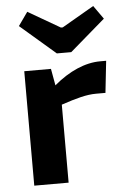

<svg xmlns="http://www.w3.org/2000/svg" viewBox="-53 -785 532 824"><g transform="rotate(-5 212.5 -373.0)"><path d="M207 -557H269L421 -688L380 -746L242 -666H234L96 -746L55 -688ZM176 -493H61V0H209V-336C275 -358 318 -370 360 -370H400L415 -507H389C325 -507 255 -477 189 -421Z"/></g></svg>

Font: SnT
Style: Bold
Weight: 700
Designer: Natanael Gama
Version: Version 1.001;PS 001.001;hotconv 1.0.70;makeotf.lib2.5.58329